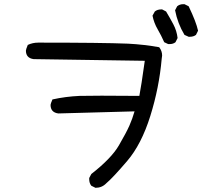

<svg xmlns="http://www.w3.org/2000/svg" viewBox="-20 -815 1040 919"><path d="M437 84 417 74Q407 61 407 43V37L417 18Q513 -57 549 -119Q585 -181 599.5 -214Q614 -247 624 -282L259 -272Q222 -277 222 -313Q222 -318 231 -339Q294 -353 361 -356Q394 -357 466 -357L647 -356Q656 -402 673 -524L141 -532Q104 -537 104 -573Q104 -578 113 -600Q136 -611 163 -611Q468 -611 593 -606Q669 -602 742 -589Q756 -571 756 -549L754 -534Q742 -396 699.5 -260Q657 -124 588 -43.5Q519 37 489 62Q468 84 437 84ZM792 -604H785L766 -613Q752 -645 734.5 -675Q717 -705 710 -740L721 -760Q733 -770 752 -770H756L775 -760Q793 -730 809.5 -699Q826 -668 830 -633L820 -613Q809 -604 792 -604ZM889 -639H883L863 -648Q830 -703 818 -766L828 -785Q840 -795 857 -795H863L883 -785Q919 -710 928 -668L918 -648Q906 -639 889 -639Z"/></svg>

Font: Xiaolai SC
Style: Regular
Weight: 400
Designer: Nozomi Seto 瀬戸のぞみ
Version: Version 3.11;December 4, 2020;FontCreator 13.0.0.2613 64-bit